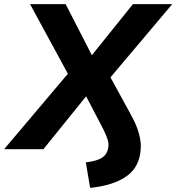

<svg xmlns="http://www.w3.org/2000/svg" viewBox="-66 -725 857 933"><path d="M372 188 351 64Q407 58 433 39Q459 20 461 -18Q462 -33 455 -53Q448 -73 434 -101L343 -275H367L145 0H-46L287 -394V-324L80 -705H253L389 -440H367L580 -705H771L448 -322L447 -393L572 -164Q598 -117 609 -76.5Q620 -36 618 -5Q614 84 551 130Q488 176 372 188Z"/></svg>

Font: Nunito Sans 10pt ExtraBold
Style: Italic
Weight: 800
Italic angle: -9°
Designer: Vernon Adams
Foundry: Vernon Adams
Version: Version 3.101;gftools[0.9.27]